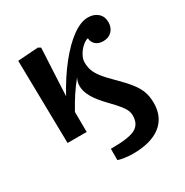

<svg xmlns="http://www.w3.org/2000/svg" viewBox="-175 -676 1004 1044"><g transform="rotate(-30 327.0 -153.5)"><path d="M362 229Q338 229 310.5 225Q283 221 271 216V145H280Q385 145 425 123.5Q465 102 465 48Q465 31 458 14.5Q451 -2 433 -24Q415 -46 382 -80Q336 -127 315 -164.5Q294 -202 294 -234Q294 -259 306 -283Q275 -245 250 -206.5Q225 -168 202 -126L203 0H83L74 -521L202 -530L218 -521Q214 -447 210.5 -375.5Q207 -304 203 -224Q254 -318 310.5 -388.5Q367 -459 420.5 -497.5Q474 -536 519 -536Q557 -536 580.5 -515Q604 -494 604 -459Q604 -424 583.5 -403Q563 -382 529 -382Q500 -382 482.5 -397Q465 -412 463 -438Q445 -434 426 -416.5Q407 -399 394.5 -376.5Q382 -354 382 -333Q382 -308 389 -285.5Q396 -263 416 -236Q436 -209 476 -170Q524 -123 550.5 -89Q577 -55 587.5 -24Q598 7 598 46Q598 134 537 181.5Q476 229 362 229Z"/></g></svg>

Font: Literata 7pt SemiBold
Style: Regular
Weight: 600
Designer: Latin by Veronika Burian and Jose Scaglione. Greek by Irene Vlachou. Cyrillic by Vera Evstafieva.
Foundry: TypeTogether
Version: Version 3.002